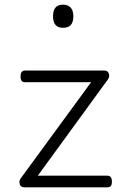

<svg xmlns="http://www.w3.org/2000/svg" viewBox="-20 -802 535 822"><path d="M86 0Q68 0 64.5 -13.5Q61 -27 67 -36L370 -450H88Q78 -450 73 -455.5Q68 -461 68 -475Q68 -488 73 -494Q78 -500 88 -500H427Q437 -500 442 -494Q447 -488 447.5 -479.5Q448 -471 442 -462L142 -50H439Q449 -50 454 -44Q459 -38 459 -23Q459 -11 454 -5.5Q449 0 439 0ZM250 -683Q228 -683 217.5 -695.5Q207 -708 207 -732Q207 -757 217.5 -769.5Q228 -782 250 -782Q271 -782 282.5 -769.5Q294 -757 294 -732Q294 -707 283 -695Q272 -683 250 -683Z"/></svg>

Font: Playwrite CL ExtraLight
Style: Regular
Weight: 200
Designer: Veronika Burian, José Scaglione
Foundry: TypeTogether
Version: Version 1.002